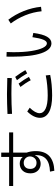

<svg xmlns="http://www.w3.org/2000/svg" viewBox="1060 -1906 881 3040"><g transform="rotate(-90 1500.0 -385.5)"><path d="M924 -617H604V-404Q628 -338 628 -261Q628 -117 548.5 -44Q469 29 317 35L303 -34Q440 -39 503.5 -96Q567 -153 565 -268H559Q543 -228 508 -205Q473 -182 427 -182Q386 -182 351.5 -201Q317 -220 296.5 -257Q276 -294 276 -345Q276 -423 319.5 -468Q363 -513 430 -513Q462 -513 489.5 -501Q517 -489 531 -469H536V-617H76V-681H536V-806H604V-681H924ZM544 -351Q543 -393 514.5 -421.5Q486 -450 443 -450Q398 -450 372 -422.5Q346 -395 346 -347Q346 -299 372.5 -273Q399 -247 443 -247Q486 -247 514 -276Q542 -305 544 -351Z M1216 -707Q1386 -715 1532 -715Q1649 -715 1786 -710L1784 -639Q1664 -645 1536 -645Q1371 -645 1218 -635ZM1859 -395Q1803 -491 1751 -557L1803 -585Q1871 -495 1910 -424ZM1750 -339Q1710 -417 1644 -502L1697 -531Q1765 -440 1803 -368ZM1155 -193Q1155 -243 1181 -294.5Q1207 -346 1255 -394L1315 -355Q1228 -266 1228 -198Q1228 -138 1298.5 -104Q1369 -70 1509 -70Q1586 -70 1670 -78Q1754 -86 1826 -101L1834 -31Q1767 -16 1679 -8Q1591 0 1509 0Q1333 0 1244 -50.5Q1155 -101 1155 -193Z M2123 -632 2124 -723 2197 -720Q2194 -648 2194 -613Q2194 -449 2213 -329Q2232 -209 2263.5 -146Q2295 -83 2334 -83Q2368 -83 2391.5 -138.5Q2415 -194 2432 -312L2499 -298Q2479 -148 2438.5 -79.5Q2398 -11 2335 -11Q2233 -11 2178 -170.5Q2123 -330 2123 -632ZM2842 -167Q2829 -300 2778.5 -425.5Q2728 -551 2649 -655L2708 -694Q2791 -586 2845 -451Q2899 -316 2913 -176Z"/></g></svg>

Font: IBM Plex Sans JP
Style: Regular
Weight: 400
Designer: Mike Abbink; Paul van der Laan; Pieter van Rosmalen; Wujin Sim; Yejin Wi; Jinhee Kim; Boomi Park; Yona Kim; Kichan Ma
Foundry: Sandoll Inc.
Version: Version 1.001